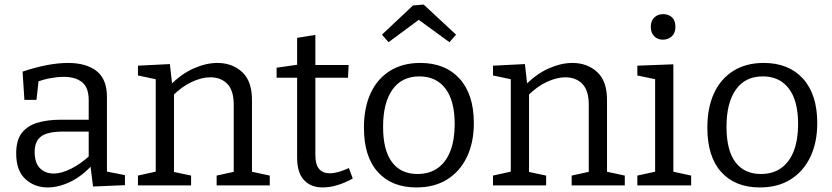

<svg xmlns="http://www.w3.org/2000/svg" viewBox="-20 -813 3650 842"><path d="M449 -45 436 -63 528 -45V-1L388 5L376 -91L383 -88Q339 -40 288 -15.5Q237 9 189 9Q131 9 91 -28Q51 -65 51 -140Q51 -199 76 -230.5Q101 -262 145 -275Q189 -288 247 -288H378L369 -278V-374Q369 -429 340 -452.5Q311 -476 260 -476Q233 -476 202.5 -470.5Q172 -465 138 -453L150 -466L140 -375H87L79 -499Q136 -518 186 -527.5Q236 -537 278 -537Q358 -537 403.5 -501.5Q449 -466 449 -388ZM132 -147Q132 -98 155.5 -75Q179 -52 215 -52Q250 -52 292.5 -73.5Q335 -95 375 -132L369 -111V-245L378 -236H259Q188 -236 160 -214.5Q132 -193 132 -147Z M585 0V-43L675 -63L663 -48V-478L675 -463L585 -482V-525L725 -532L736 -434L725 -438Q775 -489 829.5 -513Q884 -537 933 -537Q999 -537 1042.5 -496.5Q1086 -456 1085 -371V-48L1075 -62L1163 -43V0H930V-43L1017 -62L1005 -47V-354Q1005 -416 977 -445Q949 -474 902 -474Q865 -474 821.5 -454Q778 -434 736 -392L743 -408V-47L733 -61L818 -43V0Z M1395 9Q1343 9 1313 -23.5Q1283 -56 1283 -122V-485L1296 -472H1193V-516L1297 -531L1283 -515V-647L1363 -660V-515L1352 -528H1509L1506 -472H1352L1363 -485V-133Q1363 -91 1379.5 -72Q1396 -53 1426 -53Q1444 -53 1465 -59Q1486 -65 1510 -76L1527 -30Q1456 9 1395 9Z M1823 -537Q1933 -537 1995.5 -468Q2058 -399 2058 -273Q2058 -188 2027.5 -124.5Q1997 -61 1941 -26Q1885 9 1806 9Q1698 9 1637 -58.5Q1576 -126 1576 -253Q1576 -341 1605.5 -404.5Q1635 -468 1690.5 -502.5Q1746 -537 1823 -537ZM1819 -478Q1742 -478 1701 -420Q1660 -362 1660 -257Q1660 -154 1699 -102Q1738 -50 1811 -50Q1864 -50 1900.5 -76.5Q1937 -103 1955.5 -152Q1974 -201 1974 -269Q1974 -371 1933.5 -424.5Q1893 -478 1819 -478ZM1684 -628 1655 -661 1791 -789 1838 -793 1980 -661 1951 -628 1789 -746 1842 -745Z M2142 0V-43L2232 -63L2220 -48V-478L2232 -463L2142 -482V-525L2282 -532L2293 -434L2282 -438Q2332 -489 2386.5 -513Q2441 -537 2490 -537Q2556 -537 2599.5 -496.5Q2643 -456 2642 -371V-48L2632 -62L2720 -43V0H2487V-43L2574 -62L2562 -47V-354Q2562 -416 2534 -445Q2506 -474 2459 -474Q2422 -474 2378.5 -454Q2335 -434 2293 -392L2300 -408V-47L2290 -61L2375 -43V0Z M2933 -51 2924 -62 3011 -43V0H2775V-43L2862 -62L2853 -51V-473L2861 -464L2775 -482V-525L2933 -531ZM2887 -639Q2864 -639 2849 -654Q2834 -669 2834 -695Q2834 -722 2849.5 -736.5Q2865 -751 2888 -751Q2912 -751 2927 -737Q2942 -723 2942 -695Q2942 -668 2926 -653.5Q2910 -639 2887 -639Z M3329 -537Q3439 -537 3501.5 -468Q3564 -399 3564 -273Q3564 -188 3533.5 -124.5Q3503 -61 3447 -26Q3391 9 3312 9Q3204 9 3143 -58.5Q3082 -126 3082 -253Q3082 -341 3111.5 -404.5Q3141 -468 3196.5 -502.5Q3252 -537 3329 -537ZM3325 -478Q3248 -478 3207 -420Q3166 -362 3166 -257Q3166 -154 3205 -102Q3244 -50 3317 -50Q3370 -50 3406.5 -76.5Q3443 -103 3461.5 -152Q3480 -201 3480 -269Q3480 -371 3439.5 -424.5Q3399 -478 3325 -478Z"/></svg>

Font: Pack4
Style: Regular
Weight: 400
Version: Version 2.002